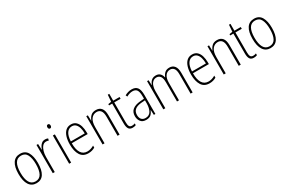

<svg xmlns="http://www.w3.org/2000/svg" viewBox="113 -1916 4620 3116"><g transform="rotate(-30 2423.5 -358.0)"><path d="M413 -265Q413 -133 368 -61.5Q323 10 232 10Q142 10 95.5 -62Q49 -134 49 -266Q49 -398 95.5 -468.5Q142 -539 233 -539Q327 -539 370 -465Q413 -391 413 -265ZM87 -266Q87 -151 122.5 -87.5Q158 -24 232 -24Q306 -24 340.5 -85.5Q375 -147 375 -266Q375 -375 342.5 -440Q310 -505 233 -505Q158 -505 122.5 -443Q87 -381 87 -266Z M700 -538Q714 -538 728 -535.5Q742 -533 755 -527L747 -491Q737 -495 725 -497.5Q713 -500 699 -500Q659 -500 631.5 -468.5Q604 -437 589.5 -387.5Q575 -338 575 -283V0H538V-529H568L573 -420H576Q585 -448 601 -475Q617 -502 641.5 -520Q666 -538 700 -538Z M865 -726Q881 -726 888 -715Q895 -704 895 -689Q895 -671 887 -660.5Q879 -650 864 -650Q849 -650 841.5 -661Q834 -672 834 -688Q834 -704 841 -715Q848 -726 865 -726ZM882 -529V0H845V-529Z M1186 -539Q1243 -539 1278.5 -506Q1314 -473 1330 -418.5Q1346 -364 1346 -300V-267H1048Q1047 -149 1086.5 -86.5Q1126 -24 1204 -24Q1266 -24 1328 -61V-23Q1300 -7 1269.5 1.5Q1239 10 1202 10Q1103 10 1056.5 -64.5Q1010 -139 1010 -263Q1010 -345 1029.5 -407Q1049 -469 1088 -504Q1127 -539 1186 -539ZM1186 -505Q1127 -505 1090.5 -454Q1054 -403 1049 -300H1310Q1310 -357 1297 -403.5Q1284 -450 1256.5 -477.5Q1229 -505 1186 -505Z M1653 -539Q1719 -539 1754.5 -497Q1790 -455 1790 -365V0H1752V-356Q1752 -435 1725 -470Q1698 -505 1649 -505Q1587 -505 1547.5 -455Q1508 -405 1508 -302V0H1471V-529H1500L1504 -425H1506Q1521 -469 1555.5 -504Q1590 -539 1653 -539Z M2039 -24Q2055 -24 2069.5 -27Q2084 -30 2094 -35V-2Q2082 3 2067 6.5Q2052 10 2033 10Q1980 10 1959 -24Q1938 -58 1938 -124V-496H1879V-520L1938 -530L1948 -657H1976V-529H2095V-496H1976V-124Q1976 -74 1989 -49Q2002 -24 2039 -24Z M2324 -539Q2395 -539 2428 -496Q2461 -453 2461 -357V0H2432L2427 -92H2425Q2410 -51 2379 -20.5Q2348 10 2286 10Q2219 10 2186.5 -32Q2154 -74 2154 -133Q2154 -212 2205.5 -252.5Q2257 -293 2351 -301L2424 -307V-353Q2424 -437 2399.5 -471Q2375 -505 2322 -505Q2296 -505 2268 -497.5Q2240 -490 2208 -472L2194 -503Q2224 -520 2257 -529.5Q2290 -539 2324 -539ZM2354 -271Q2274 -264 2233.5 -230.5Q2193 -197 2193 -133Q2193 -80 2219 -51Q2245 -22 2292 -22Q2361 -22 2392.5 -76Q2424 -130 2425 -218V-276Z M3031 -539Q3090 -539 3124.5 -497.5Q3159 -456 3159 -367V0H3121V-364Q3121 -440 3094.5 -472.5Q3068 -505 3026 -505Q2970 -505 2936.5 -459Q2903 -413 2903 -328V0H2866V-355Q2866 -439 2839.5 -472Q2813 -505 2772 -505Q2731 -505 2703 -481Q2675 -457 2661 -415.5Q2647 -374 2647 -323V0H2610V-529H2639L2643 -436H2646Q2655 -461 2670.5 -484.5Q2686 -508 2711.5 -523.5Q2737 -539 2776 -539Q2828 -539 2856 -509.5Q2884 -480 2893 -436H2896Q2913 -482 2945 -510.5Q2977 -539 3031 -539Z M3457 -539Q3514 -539 3549.5 -506Q3585 -473 3601 -418.5Q3617 -364 3617 -300V-267H3319Q3318 -149 3357.5 -86.5Q3397 -24 3475 -24Q3537 -24 3599 -61V-23Q3571 -7 3540.5 1.5Q3510 10 3473 10Q3374 10 3327.5 -64.5Q3281 -139 3281 -263Q3281 -345 3300.5 -407Q3320 -469 3359 -504Q3398 -539 3457 -539ZM3457 -505Q3398 -505 3361.5 -454Q3325 -403 3320 -300H3581Q3581 -357 3568 -403.5Q3555 -450 3527.5 -477.5Q3500 -505 3457 -505Z M3924 -539Q3990 -539 4025.5 -497Q4061 -455 4061 -365V0H4023V-356Q4023 -435 3996 -470Q3969 -505 3920 -505Q3858 -505 3818.5 -455Q3779 -405 3779 -302V0H3742V-529H3771L3775 -425H3777Q3792 -469 3826.5 -504Q3861 -539 3924 -539Z M4310 -24Q4326 -24 4340.5 -27Q4355 -30 4365 -35V-2Q4353 3 4338 6.5Q4323 10 4304 10Q4251 10 4230 -24Q4209 -58 4209 -124V-496H4150V-520L4209 -530L4219 -657H4247V-529H4366V-496H4247V-124Q4247 -74 4260 -49Q4273 -24 4310 -24Z M4798 -265Q4798 -133 4753 -61.5Q4708 10 4617 10Q4527 10 4480.5 -62Q4434 -134 4434 -266Q4434 -398 4480.5 -468.5Q4527 -539 4618 -539Q4712 -539 4755 -465Q4798 -391 4798 -265ZM4472 -266Q4472 -151 4507.5 -87.5Q4543 -24 4617 -24Q4691 -24 4725.5 -85.5Q4760 -147 4760 -266Q4760 -375 4727.5 -440Q4695 -505 4618 -505Q4543 -505 4507.5 -443Q4472 -381 4472 -266Z"/></g></svg>

Font: Noto Sans Arabic Cond ExtLt
Style: Regular
Weight: 200
Width: 3
Designer: Monotype Design Team, Nadine Chahine, Nizar Qandah and Khaled Hosny
Foundry: Monotype Imaging Inc.
Version: Version 2.012; ttfautohint (v1.8.4.7-5d5b)